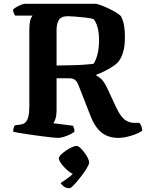

<svg xmlns="http://www.w3.org/2000/svg" viewBox="-20 -724 776 1008"><path d="M283 0Q276 0 252.5 -2.5Q229 -5 198.5 -9Q168 -13 136.5 -17.5Q105 -22 81.5 -26Q58 -30 49 -33Q49 -42 51.5 -51.5Q54 -61 58 -66L87 -70Q104 -72 114 -82Q124 -92 129 -112.5Q134 -133 134 -168V-565Q134 -595 137.5 -611.5Q141 -628 146 -634.5Q151 -641 151 -642H60Q56 -646 52.5 -655.5Q49 -665 48 -673Q54 -680 66.5 -687Q79 -694 91.5 -699Q104 -704 110 -704H485Q506 -699 531.5 -688Q557 -677 580 -664Q603 -651 615 -639Q626 -619 631 -591Q636 -563 636 -531Q636 -495 631 -469.5Q626 -444 618 -427Q610 -410 600 -398Q589 -386 569.5 -373.5Q550 -361 528 -350Q506 -339 486 -332V-327Q506 -317 519.5 -300.5Q533 -284 547 -253L587 -166Q603 -132 617.5 -113.5Q632 -95 648 -87.5Q664 -80 683 -79H712Q716 -75 721 -64Q726 -53 726 -37Q708 -25 685.5 -17Q663 -9 641.5 -4.5Q620 0 604 0Q546 0 511.5 -29.5Q477 -59 457 -111L392 -277Q385 -295 374.5 -304Q364 -313 343 -313H277V-143Q277 -119 271.5 -101.5Q266 -84 260 -77L363 -64Q365 -60 368 -52Q371 -44 371 -33Q357 -21 329.5 -10.5Q302 0 283 0ZM277 -380Q315 -381 350.5 -381.5Q386 -382 416.5 -384Q447 -386 471 -389Q483 -406 491.5 -437.5Q500 -469 500 -515Q500 -549 493 -577.5Q486 -606 471 -624Q454 -629 426.5 -632Q399 -635 373.5 -637Q348 -639 337 -639Q301 -639 289 -619Q277 -599 277 -567ZM346 264Q327 264 315 255Q303 246 298 237Q319 224 342 206.5Q365 189 378 169L379 194Q369 194 353.5 184.5Q338 175 323.5 160.5Q309 146 299 131.5Q289 117 289 107Q289 99 300 88Q311 77 326.5 66.5Q342 56 357 49Q372 42 381 42Q390 42 401 52Q412 62 423 76.5Q434 91 441 105.5Q448 120 448 129Q448 139 434.5 161Q421 183 402.5 206.5Q384 230 368 247Q352 264 346 264Z"/></svg>

Font: Texturina Medium 12pt
Style: Bold
Weight: 700
Version: Version 1.002